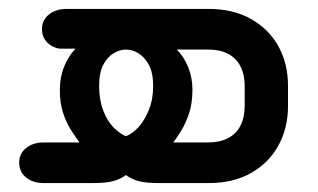

<svg xmlns="http://www.w3.org/2000/svg" viewBox="-20 -410 712 430"><path d="M158 -91Q150 -102 139.5 -118Q129 -134 121.5 -156.5Q114 -179 114 -208Q114 -237 123.5 -260.5Q133 -284 149 -301H116Q109 -301 99 -305.5Q89 -310 81.5 -320Q74 -330 74 -345Q74 -365 89.5 -377.5Q105 -390 129 -390H447Q503 -390 543 -367Q583 -344 604 -305.5Q625 -267 625 -218V-172Q625 -124 604 -85Q583 -46 543 -23Q503 0 447 0H338Q306 0 290 -4.5Q274 -9 262 -18Q250 -9 234 -4.5Q218 0 187 0H78Q54 0 38.5 -12.5Q23 -25 23 -46Q23 -66 38.5 -78.5Q54 -91 78 -91ZM262 -105Q276 -110 289.5 -124.5Q303 -139 313 -163Q323 -187 323 -217Q323 -248 313 -265.5Q303 -283 289.5 -291Q276 -299 262 -299Q249 -299 235 -291Q221 -283 211.5 -265.5Q202 -248 202 -217Q202 -187 211 -163Q220 -139 234.5 -124.5Q249 -110 262 -105ZM368 -91H446Q472 -91 490.5 -100.5Q509 -110 518.5 -128.5Q528 -147 528 -173V-217Q528 -256 507 -277.5Q486 -299 446 -299H376Q392 -283 401.5 -259.5Q411 -236 411 -209Q411 -179 403.5 -156.5Q396 -134 386 -117.5Q376 -101 368 -91Z"/></svg>

Font: Beiruti SemiBold
Style: Regular
Weight: 600
Designer: Arlette Boutros
Foundry: Boutros
Version: Version 1.41